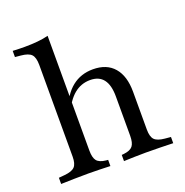

<svg xmlns="http://www.w3.org/2000/svg" viewBox="-116 -739 816 845"><g transform="rotate(-20 291.5 -316.5)"><path d="M157.3 -2.4Q119.4 -2.4 89.9 -1.6Q60.5 -0.8 29 0V-29L56.5 -31.5Q91.1 -34.7 104.4 -48.4Q117.7 -62.1 117.7 -96V-206.5H196V-96Q196 -62.1 207.7 -47.6Q219.4 -33.1 250 -29.8L259.7 -29V0Q233.9 -0.8 210.1 -1.6Q186.3 -2.4 157.3 -2.4ZM387.1 -206.5V-279.8Q387.1 -333.1 366.5 -359.7Q346 -386.3 304.8 -386.3Q262.1 -386.3 229.4 -359.3Q196.8 -332.3 173.4 -278.2L168.5 -294.4Q193.5 -361.3 234.7 -394Q275.8 -426.6 332.3 -426.6Q396.8 -426.6 431 -386.7Q465.3 -346.8 465.3 -273.4V-206.5ZM426.6 -2.4Q396.8 -2.4 373 -1.6Q349.2 -0.8 323.4 0V-29L333.1 -29.8Q363.7 -33.1 375.4 -47.6Q387.1 -62.1 387.1 -96V-206.5H465.3V-96Q465.3 -62.1 478.6 -48.4Q491.9 -34.7 526.6 -31.5L554 -29V0Q522.6 -0.8 493.1 -1.6Q463.7 -2.4 426.6 -2.4ZM117.7 -206.5V-525Q117.7 -560.5 104.4 -574.6Q91.1 -588.7 55.6 -591.9L29 -594.4V-623.4Q45.2 -622.6 58.1 -622.2Q71 -621.8 84.7 -621.8Q117.7 -621.8 146 -624.6Q174.2 -627.4 196 -633.1V-623.4V-206.5Z"/></g></svg>

Font: Playfair 5pt SemiExpanded Light
Style: Regular
Weight: 400
Version: Version 2.203